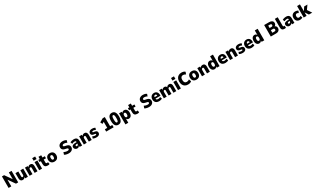

<svg xmlns="http://www.w3.org/2000/svg" viewBox="992 -5372 16675 10182"><g transform="rotate(-30 9330.0 -280.5)"><path d="M66 0V-705H198L516 -255H489V-705H655V0H519L205 -446H232V0Z M936 11Q883 11 846.5 -11Q810 -33 791 -77.5Q772 -122 772 -188V-498H948V-198Q948 -173 954 -157.5Q960 -142 972.5 -134.5Q985 -127 1002 -127Q1023 -127 1039 -137.5Q1055 -148 1064.5 -167Q1074 -186 1074 -211V-498H1250V0H1085V-91H1089Q1069 -43 1029.5 -16Q990 11 936 11Z M1355 0V-498H1520V-408H1517Q1538 -456 1580 -482.5Q1622 -509 1676 -509Q1728 -509 1764 -487Q1800 -465 1818.5 -420Q1837 -375 1837 -307V0H1661V-296Q1661 -323 1654.5 -339.5Q1648 -356 1636 -363Q1624 -370 1606 -370Q1584 -370 1567 -359.5Q1550 -349 1540 -330Q1530 -311 1530 -285V0Z M1938 -584V-741H2118V-584ZM1941 0V-498H2116V0Z M2466 11Q2359 11 2308 -40.5Q2257 -92 2257 -194V-372H2173V-498H2263V-637H2431V-498H2570V-372H2431V-197Q2431 -161 2448.5 -144.5Q2466 -128 2499 -128Q2513 -128 2529 -131Q2545 -134 2559 -138L2582 -13Q2556 -1 2527 5Q2498 11 2466 11Z M2876 11Q2797 11 2740 -20Q2683 -51 2652 -109.5Q2621 -168 2621 -249Q2621 -330 2652 -388.5Q2683 -447 2740 -478Q2797 -509 2876 -509Q2955 -509 3012 -478Q3069 -447 3100 -388.5Q3131 -330 3131 -249Q3131 -168 3100 -109.5Q3069 -51 3012 -20Q2955 11 2876 11ZM2876 -120Q2915 -120 2936 -151Q2957 -182 2957 -249Q2957 -317 2936 -347Q2915 -377 2876 -377Q2837 -377 2815.5 -347Q2794 -317 2794 -249Q2794 -182 2815.5 -151Q2837 -120 2876 -120Z M3752 11Q3702 11 3653 3Q3604 -5 3561.5 -19.5Q3519 -34 3488 -55L3537 -195Q3566 -177 3601.5 -163.5Q3637 -150 3676 -143Q3715 -136 3751 -136Q3804 -136 3830.5 -153.5Q3857 -171 3857 -202Q3857 -221 3849 -233Q3841 -245 3824.5 -253Q3808 -261 3781 -267L3675 -290Q3586 -309 3542.5 -359.5Q3499 -410 3499 -489Q3499 -558 3534.5 -609Q3570 -660 3632.5 -688Q3695 -716 3778 -716Q3823 -716 3866 -708Q3909 -700 3945.5 -685Q3982 -670 4007 -648L3958 -514Q3924 -540 3877 -554.5Q3830 -569 3782 -569Q3749 -569 3725 -560Q3701 -551 3688 -535.5Q3675 -520 3675 -498Q3675 -472 3692.5 -456Q3710 -440 3749 -432L3854 -410Q3943 -391 3987.5 -343Q4032 -295 4032 -217Q4032 -148 3997.5 -96.5Q3963 -45 3900 -17Q3837 11 3752 11Z M4276 11Q4228 11 4188 -10.5Q4148 -32 4124 -69Q4100 -106 4100 -153Q4100 -204 4128 -236.5Q4156 -269 4214 -284.5Q4272 -300 4362 -300H4421V-215H4377Q4349 -215 4328.5 -212Q4308 -209 4294.5 -202.5Q4281 -196 4274.5 -185Q4268 -174 4268 -158Q4268 -135 4284 -120.5Q4300 -106 4327 -106Q4348 -106 4365 -116.5Q4382 -127 4392.5 -147Q4403 -167 4403 -194V-318Q4403 -354 4383.5 -368Q4364 -382 4321 -382Q4286 -382 4245 -372Q4204 -362 4162 -338L4118 -451Q4150 -470 4187 -482.5Q4224 -495 4264.5 -502Q4305 -509 4346 -509Q4419 -509 4468.5 -486Q4518 -463 4544 -415Q4570 -367 4570 -293V0H4416V-96Q4406 -62 4388 -38Q4370 -14 4342.5 -1.5Q4315 11 4276 11Z M4674 0V-498H4839V-408H4836Q4857 -456 4899 -482.5Q4941 -509 4995 -509Q5047 -509 5083 -487Q5119 -465 5137.5 -420Q5156 -375 5156 -307V0H4980V-296Q4980 -323 4973.5 -339.5Q4967 -356 4955 -363Q4943 -370 4925 -370Q4903 -370 4886 -359.5Q4869 -349 4859 -330Q4849 -311 4849 -285V0Z M5448 11Q5405 11 5365.5 5Q5326 -1 5293.5 -12.5Q5261 -24 5237 -41L5275 -152Q5300 -138 5327.5 -128.5Q5355 -119 5384 -113.5Q5413 -108 5438 -108Q5476 -108 5494 -118.5Q5512 -129 5512 -149Q5512 -166 5501.5 -174.5Q5491 -183 5468 -187L5379 -200Q5313 -210 5279 -248Q5245 -286 5245 -341Q5245 -391 5271 -428.5Q5297 -466 5347 -487.5Q5397 -509 5469 -509Q5505 -509 5538.5 -503Q5572 -497 5601 -486Q5630 -475 5652 -458L5611 -348Q5593 -361 5569 -370Q5545 -379 5519.5 -384.5Q5494 -390 5471 -390Q5434 -390 5416 -379Q5398 -368 5398 -349Q5398 -334 5408.5 -324.5Q5419 -315 5441 -312L5528 -299Q5597 -288 5631 -251.5Q5665 -215 5665 -155Q5665 -103 5638.5 -65.5Q5612 -28 5563 -8.5Q5514 11 5448 11Z M6042 0V-142H6188V-559L6263 -558L6077 -451L6013 -579L6233 -705H6364V-142H6499V0Z M6790 11Q6707 11 6652 -30Q6597 -71 6569.5 -152Q6542 -233 6542 -353Q6542 -474 6569.5 -554.5Q6597 -635 6652 -675.5Q6707 -716 6789 -716Q6872 -716 6927 -675.5Q6982 -635 7009.5 -554.5Q7037 -474 7037 -354Q7037 -234 7009.5 -152.5Q6982 -71 6927 -30Q6872 11 6790 11ZM6790 -131Q6831 -131 6850 -183.5Q6869 -236 6869 -354Q6869 -471 6850 -522.5Q6831 -574 6790 -574Q6748 -574 6729 -522.5Q6710 -471 6710 -353Q6710 -236 6729 -183.5Q6748 -131 6790 -131Z M7117 180V-498H7281V-407H7278Q7295 -456 7334 -482.5Q7373 -509 7428 -509Q7490 -509 7534.5 -477Q7579 -445 7603 -386.5Q7627 -328 7627 -249Q7627 -171 7603.5 -112.5Q7580 -54 7536 -21.5Q7492 11 7429 11Q7376 11 7339.5 -15Q7303 -41 7287 -83H7292V180ZM7371 -119Q7411 -119 7432 -152Q7453 -185 7453 -249Q7453 -315 7432 -346.5Q7411 -378 7371 -378Q7331 -378 7310.5 -346Q7290 -314 7290 -249Q7290 -185 7311 -152Q7332 -119 7371 -119Z M7953 11Q7846 11 7795 -40.5Q7744 -92 7744 -194V-372H7660V-498H7750V-637H7918V-498H8057V-372H7918V-197Q7918 -161 7935.5 -144.5Q7953 -128 7986 -128Q8000 -128 8016 -131Q8032 -134 8046 -138L8069 -13Q8043 -1 8014 5Q7985 11 7953 11Z M8668 11Q8618 11 8569 3Q8520 -5 8477.5 -19.5Q8435 -34 8404 -55L8453 -195Q8482 -177 8517.5 -163.5Q8553 -150 8592 -143Q8631 -136 8667 -136Q8720 -136 8746.5 -153.5Q8773 -171 8773 -202Q8773 -221 8765 -233Q8757 -245 8740.5 -253Q8724 -261 8697 -267L8591 -290Q8502 -309 8458.5 -359.5Q8415 -410 8415 -489Q8415 -558 8450.5 -609Q8486 -660 8548.5 -688Q8611 -716 8694 -716Q8739 -716 8782 -708Q8825 -700 8861.5 -685Q8898 -670 8923 -648L8874 -514Q8840 -540 8793 -554.5Q8746 -569 8698 -569Q8665 -569 8641 -560Q8617 -551 8604 -535.5Q8591 -520 8591 -498Q8591 -472 8608.5 -456Q8626 -440 8665 -432L8770 -410Q8859 -391 8903.5 -343Q8948 -295 8948 -217Q8948 -148 8913.5 -96.5Q8879 -45 8816 -17Q8753 11 8668 11Z M9290 11Q9200 11 9138.5 -20Q9077 -51 9045 -109.5Q9013 -168 9013 -249Q9013 -326 9043 -384.5Q9073 -443 9129 -476Q9185 -509 9260 -509Q9330 -509 9381 -479Q9432 -449 9460 -392.5Q9488 -336 9488 -255V-207H9158V-297H9356L9343 -283Q9343 -343 9322.5 -369Q9302 -395 9264 -395Q9236 -395 9216.5 -381Q9197 -367 9186.5 -339Q9176 -311 9176 -267V-238Q9176 -195 9188.5 -168Q9201 -141 9227.5 -128.5Q9254 -116 9298 -116Q9332 -116 9369 -126.5Q9406 -137 9434 -156L9477 -42Q9437 -15 9388 -2Q9339 11 9290 11Z M9573 0V-498H9736V-407H9733Q9746 -439 9769 -461.5Q9792 -484 9822.5 -496.5Q9853 -509 9889 -509Q9941 -509 9976.5 -483.5Q10012 -458 10027 -409H10022Q10040 -453 10081.5 -481Q10123 -509 10180 -509Q10232 -509 10266 -487Q10300 -465 10318 -420Q10336 -375 10336 -307V0H10162V-298Q10162 -337 10150 -353.5Q10138 -370 10111 -370Q10090 -370 10074 -360Q10058 -350 10049 -331Q10040 -312 10040 -286V0H9868V-298Q9868 -337 9855 -353.5Q9842 -370 9817 -370Q9796 -370 9780 -359.5Q9764 -349 9755.5 -330Q9747 -311 9747 -286V0Z M10439 -584V-741H10619V-584ZM10442 0V-498H10617V0Z M11056 12Q10952 12 10876.5 -32Q10801 -76 10760 -157.5Q10719 -239 10719 -353Q10719 -467 10760 -548Q10801 -629 10877 -672.5Q10953 -716 11057 -716Q11124 -716 11181 -698Q11238 -680 11276 -644L11226 -504Q11187 -534 11148 -547.5Q11109 -561 11067 -561Q10989 -561 10947 -510Q10905 -459 10905 -353Q10905 -248 10946.5 -196Q10988 -144 11067 -144Q11109 -144 11147.5 -157.5Q11186 -171 11225 -201L11276 -61Q11238 -25 11181 -6.5Q11124 12 11056 12Z M11570 11Q11491 11 11434 -20Q11377 -51 11346 -109.5Q11315 -168 11315 -249Q11315 -330 11346 -388.5Q11377 -447 11434 -478Q11491 -509 11570 -509Q11649 -509 11706 -478Q11763 -447 11794 -388.5Q11825 -330 11825 -249Q11825 -168 11794 -109.5Q11763 -51 11706 -20Q11649 11 11570 11ZM11570 -120Q11609 -120 11630 -151Q11651 -182 11651 -249Q11651 -317 11630 -347Q11609 -377 11570 -377Q11531 -377 11509.5 -347Q11488 -317 11488 -249Q11488 -182 11509.5 -151Q11531 -120 11570 -120Z M11910 0V-498H12075V-408H12072Q12093 -456 12135 -482.5Q12177 -509 12231 -509Q12283 -509 12319 -487Q12355 -465 12373.5 -420Q12392 -375 12392 -307V0H12216V-296Q12216 -323 12209.5 -339.5Q12203 -356 12191 -363Q12179 -370 12161 -370Q12139 -370 12122 -359.5Q12105 -349 12095 -330Q12085 -311 12085 -285V0Z M12675 11Q12613 11 12568.5 -21Q12524 -53 12500 -111.5Q12476 -170 12476 -249Q12476 -328 12499.5 -386Q12523 -444 12567.5 -476.5Q12612 -509 12674 -509Q12727 -509 12764 -483.5Q12801 -458 12816 -415H12811V-705H12986V0H12822V-91H12825Q12808 -42 12769 -15.5Q12730 11 12675 11ZM12732 -119Q12772 -119 12792.5 -152Q12813 -185 12813 -249Q12813 -314 12792.5 -346Q12772 -378 12732 -378Q12692 -378 12671 -346.5Q12650 -315 12650 -249Q12650 -185 12671 -152Q12692 -119 12732 -119Z M13349 11Q13259 11 13197.5 -20Q13136 -51 13104 -109.5Q13072 -168 13072 -249Q13072 -326 13102 -384.5Q13132 -443 13188 -476Q13244 -509 13319 -509Q13389 -509 13440 -479Q13491 -449 13519 -392.5Q13547 -336 13547 -255V-207H13217V-297H13415L13402 -283Q13402 -343 13381.5 -369Q13361 -395 13323 -395Q13295 -395 13275.5 -381Q13256 -367 13245.5 -339Q13235 -311 13235 -267V-238Q13235 -195 13247.5 -168Q13260 -141 13286.5 -128.5Q13313 -116 13357 -116Q13391 -116 13428 -126.5Q13465 -137 13493 -156L13536 -42Q13496 -15 13447 -2Q13398 11 13349 11Z M13630 0V-498H13795V-408H13792Q13813 -456 13855 -482.5Q13897 -509 13951 -509Q14003 -509 14039 -487Q14075 -465 14093.5 -420Q14112 -375 14112 -307V0H13936V-296Q13936 -323 13929.5 -339.5Q13923 -356 13911 -363Q13899 -370 13881 -370Q13859 -370 13842 -359.5Q13825 -349 13815 -330Q13805 -311 13805 -285V0Z M14404 11Q14361 11 14321.5 5Q14282 -1 14249.5 -12.5Q14217 -24 14193 -41L14231 -152Q14256 -138 14283.5 -128.5Q14311 -119 14340 -113.5Q14369 -108 14394 -108Q14432 -108 14450 -118.5Q14468 -129 14468 -149Q14468 -166 14457.5 -174.5Q14447 -183 14424 -187L14335 -200Q14269 -210 14235 -248Q14201 -286 14201 -341Q14201 -391 14227 -428.5Q14253 -466 14303 -487.5Q14353 -509 14425 -509Q14461 -509 14494.5 -503Q14528 -497 14557 -486Q14586 -475 14608 -458L14567 -348Q14549 -361 14525 -370Q14501 -379 14475.5 -384.5Q14450 -390 14427 -390Q14390 -390 14372 -379Q14354 -368 14354 -349Q14354 -334 14364.5 -324.5Q14375 -315 14397 -312L14484 -299Q14553 -288 14587 -251.5Q14621 -215 14621 -155Q14621 -103 14594.5 -65.5Q14568 -28 14519 -8.5Q14470 11 14404 11Z M14953 11Q14863 11 14801.5 -20Q14740 -51 14708 -109.5Q14676 -168 14676 -249Q14676 -326 14706 -384.5Q14736 -443 14792 -476Q14848 -509 14923 -509Q14993 -509 15044 -479Q15095 -449 15123 -392.5Q15151 -336 15151 -255V-207H14821V-297H15019L15006 -283Q15006 -343 14985.5 -369Q14965 -395 14927 -395Q14899 -395 14879.5 -381Q14860 -367 14849.5 -339Q14839 -311 14839 -267V-238Q14839 -195 14851.5 -168Q14864 -141 14890.5 -128.5Q14917 -116 14961 -116Q14995 -116 15032 -126.5Q15069 -137 15097 -156L15140 -42Q15100 -15 15051 -2Q15002 11 14953 11Z M15413 11Q15351 11 15306.5 -21Q15262 -53 15238 -111.5Q15214 -170 15214 -249Q15214 -328 15237.5 -386Q15261 -444 15305.5 -476.5Q15350 -509 15412 -509Q15465 -509 15502 -483.5Q15539 -458 15554 -415H15549V-705H15724V0H15560V-91H15563Q15546 -42 15507 -15.5Q15468 11 15413 11ZM15470 -119Q15510 -119 15530.5 -152Q15551 -185 15551 -249Q15551 -314 15530.5 -346Q15510 -378 15470 -378Q15430 -378 15409 -346.5Q15388 -315 15388 -249Q15388 -185 15409 -152Q15430 -119 15470 -119Z M16122 0V-705H16433Q16540 -705 16601.5 -656.5Q16663 -608 16663 -522Q16663 -461 16633.5 -419Q16604 -377 16556 -361V-369Q16594 -361 16621.5 -339Q16649 -317 16665 -282.5Q16681 -248 16681 -202Q16681 -140 16651.5 -94.5Q16622 -49 16568.5 -24.5Q16515 0 16441 0ZM16294 -133H16424Q16441 -133 16454.5 -136.5Q16468 -140 16478 -146.5Q16488 -153 16495.5 -162.5Q16503 -172 16506.5 -184.5Q16510 -197 16510 -212Q16510 -227 16506.5 -239.5Q16503 -252 16495.5 -261.5Q16488 -271 16478 -277.5Q16468 -284 16454.5 -287.5Q16441 -291 16425 -291H16294ZM16294 -423H16408Q16451 -423 16471.5 -442Q16492 -461 16492 -498Q16492 -534 16471.5 -553Q16451 -572 16408 -572H16294Z M16960 11Q16866 11 16821.5 -37Q16777 -85 16777 -186V-705H16952V-193Q16952 -171 16957.5 -156.5Q16963 -142 16974.5 -134Q16986 -126 17004 -126Q17016 -126 17026.5 -127.5Q17037 -129 17046 -131L17052 -3Q17029 4 17007.5 7.5Q16986 11 16960 11Z M17275 11Q17227 11 17187 -10.5Q17147 -32 17123 -69Q17099 -106 17099 -153Q17099 -204 17127 -236.5Q17155 -269 17213 -284.5Q17271 -300 17361 -300H17420V-215H17376Q17348 -215 17327.5 -212Q17307 -209 17293.5 -202.5Q17280 -196 17273.5 -185Q17267 -174 17267 -158Q17267 -135 17283 -120.5Q17299 -106 17326 -106Q17347 -106 17364 -116.5Q17381 -127 17391.5 -147Q17402 -167 17402 -194V-318Q17402 -354 17382.5 -368Q17363 -382 17320 -382Q17285 -382 17244 -372Q17203 -362 17161 -338L17117 -451Q17149 -470 17186 -482.5Q17223 -495 17263.5 -502Q17304 -509 17345 -509Q17418 -509 17467.5 -486Q17517 -463 17543 -415Q17569 -367 17569 -293V0H17415V-96Q17405 -62 17387 -38Q17369 -14 17341.5 -1.5Q17314 11 17275 11Z M17908 11Q17830 11 17772.5 -20.5Q17715 -52 17684 -110.5Q17653 -169 17653 -249Q17653 -330 17684 -388Q17715 -446 17772.5 -477.5Q17830 -509 17908 -509Q17957 -509 18003 -495.5Q18049 -482 18078 -459L18032 -337Q18009 -354 17981.5 -364Q17954 -374 17928 -374Q17882 -374 17855.5 -343.5Q17829 -313 17829 -249Q17829 -186 17855.5 -155Q17882 -124 17928 -124Q17954 -124 17982 -134.5Q18010 -145 18031 -160L18078 -38Q18049 -16 18003 -2.5Q17957 11 17908 11Z M18139 0V-705H18314V-292H18318L18454 -498H18653L18463 -229L18467 -287L18660 0H18456L18318 -208H18314V0Z"/></g></svg>

Font: Nunito Sans 10pt SemiCondensed Black
Style: Regular
Weight: 900
Width: 4
Designer: Vernon Adams
Foundry: Vernon Adams
Version: Version 3.101;gftools[0.9.27]